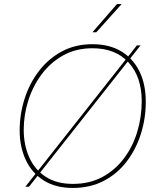

<svg xmlns="http://www.w3.org/2000/svg" viewBox="-20 -921 788 947"><path d="M339 6Q254 6 195.5 -31Q137 -68 107 -132.5Q77 -197 77 -277Q77 -357 101 -433Q125 -509 171.5 -570Q218 -631 284.5 -667Q351 -703 436 -703Q519 -703 577.5 -668Q636 -633 667.5 -569.5Q699 -506 699 -419Q699 -337 675 -261Q651 -185 605 -124.5Q559 -64 492 -29Q425 6 339 6ZM340 -14Q422 -14 485 -48Q548 -82 591.5 -140Q635 -198 657 -271Q679 -344 679 -422Q679 -541 615 -612Q551 -683 436 -683Q355 -683 292 -648Q229 -613 185.5 -554.5Q142 -496 119.5 -425Q97 -354 97 -281Q97 -207 123.5 -146.5Q150 -86 204 -50Q258 -14 340 -14ZM105 0 655 -697H673L123 0ZM436 -762 557 -901H580L455 -762Z"/></svg>

Font: Hanken Grotesk Thin
Style: Italic
Weight: 250
Italic angle: -8°
Designer: Alfredo Marco Pradil
Foundry: Hanken Design Co.
Version: Version 3.013